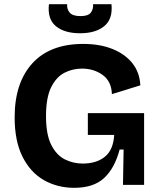

<svg xmlns="http://www.w3.org/2000/svg" viewBox="-20 -884 763 918"><path d="M335 14Q254 14 189.5 -23Q125 -60 87.5 -135Q50 -210 50 -323Q50 -488 134.5 -581Q219 -674 378 -674Q458 -674 518.5 -649.5Q579 -625 613.5 -581Q648 -537 651 -476L515 -434Q513 -495 471 -525.5Q429 -556 372 -556Q327 -556 288 -536Q249 -516 224.5 -466.5Q200 -417 200 -329Q200 -241 225 -191.5Q250 -142 290 -122Q330 -102 375 -102Q442 -102 482 -135Q522 -168 526 -239H400V-343H669V0H568L571 -169H552Q528 -79 477.5 -32.5Q427 14 335 14ZM214 -864H301Q299 -841 313 -824Q327 -807 365 -807Q402 -807 414.5 -824Q427 -841 425 -864H513Q520 -793 478.5 -759Q437 -725 363 -725Q288 -725 247 -759Q206 -793 214 -864Z"/></svg>

Font: Bricolage Grotesque 10pt Bricolage Grotesque 10pt Regular
Style: Bold
Weight: 700
Designer: Mathieu Triay
Foundry: Atelier Triay
Version: Version 1.000; ttfautohint (v1.8.4.7-5d5b);gftools[0.9.32]